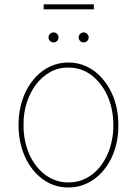

<svg xmlns="http://www.w3.org/2000/svg" viewBox="-20 -837 620 869"><path d="M63.6 0ZM289.8 11.4Q257.1 11.7 227.5 2Q197.8 -7.8 172.8 -26.3Q147.7 -44.7 127.3 -70.7Q106.9 -96.6 92.9 -128Q78.8 -159.4 71.2 -195.8Q63.6 -232.2 63.9 -271.3Q63.9 -313.6 72.1 -350.7Q80.3 -387.8 94.8 -418.7Q109.4 -449.6 129.6 -474.4Q149.9 -499.3 174.4 -517Q225.9 -554 289.8 -554Q323.5 -554 353 -543.7Q382.5 -533.4 407.1 -515.1Q431.8 -496.8 451.7 -471.2Q471.6 -445.7 485.8 -415.5Q515.6 -351.6 515.6 -271.3Q516 -230.1 508.2 -193.2Q500.4 -156.2 485.6 -124.8Q470.9 -93.4 450.3 -68Q429.7 -42.6 404.3 -24.9Q378.9 -7.1 350 2.3Q321 11.7 289.8 11.4ZM289.8 -11.4Q319.2 -11 345.9 -20.1Q372.5 -29.1 395.2 -46Q418 -62.9 436.1 -86.6Q454.2 -110.4 467 -139.6Q479.8 -168.7 486.5 -202.1Q493.3 -235.4 492.9 -271.3Q492.9 -310 485.6 -343.9Q478.3 -377.8 465 -406.4Q451.7 -435 433.4 -457.9Q415.1 -480.8 393.5 -497.2Q347.7 -531.2 289.8 -531.2Q246.1 -532 208.8 -511.7Q171.5 -491.5 144.2 -456.1Q116.8 -420.8 101.4 -373.2Q85.9 -325.6 86.6 -271.3Q86.3 -233.7 93.4 -199.6Q100.5 -165.5 113.6 -136.5Q126.8 -107.6 145.4 -84.2Q164.1 -60.7 186.6 -44.6Q209.2 -28.4 235.3 -19.7Q261.4 -11 289.8 -11.4ZM222.3 -644.9Q213.1 -644.9 206.3 -651.6Q199.6 -658.4 199.6 -667.6Q199.6 -676.8 206.3 -683.6Q213.1 -690.3 222.3 -690.3Q231.5 -690.3 238.3 -683.6Q245 -676.8 245 -667.6Q245 -658.4 238.3 -651.6Q231.5 -644.9 222.3 -644.9ZM358.7 -644.9Q349.4 -644.9 342.7 -651.6Q335.9 -658.4 335.9 -667.6Q335.9 -676.8 342.7 -683.6Q349.4 -690.3 358.7 -690.3Q367.9 -690.3 374.6 -683.6Q381.4 -676.8 381.4 -667.6Q381.4 -658.4 374.6 -651.6Q367.9 -644.9 358.7 -644.9ZM404.8 -794.7H177.6V-817.5H404.8Z"/></svg>

Font: Linik Sans Thin
Style: Regular
Weight: 100
Designer: Fonts by Rasmus Andersson / Changes by Cristiano Sobral with parts from Marc Monis
Foundry: rsms
Version: Version 3.020; ttfautohint (v1.6)